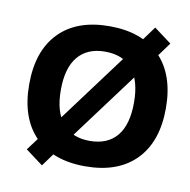

<svg xmlns="http://www.w3.org/2000/svg" viewBox="-70 -624 723 729"><g transform="rotate(10 291.5 -260.0)"><path d="M138 35 71 -15 121 -82 122 -81 424 -487 422 -488 471 -555 538 -505 489 -438 488 -439 186 -33 187 -32ZM300 10Q174 10 105.5 -60.5Q37 -131 37 -260Q37 -389 105.5 -459.5Q174 -530 300 -530Q426 -530 495 -459.5Q564 -389 564 -260Q564 -131 495 -60.5Q426 10 300 10ZM300 -88Q369 -88 405 -131.5Q441 -175 441 -260Q441 -345 405 -388.5Q369 -432 300 -432Q232 -432 195.5 -388.5Q159 -345 159 -260Q159 -175 195.5 -131.5Q232 -88 300 -88Z"/></g></svg>

Font: M PLUS 1 SemiBold
Style: Regular
Weight: 600
Designer: Coji Morishita
Foundry: UNDERFOREST DESIGN
Version: Version 1.001